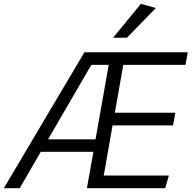

<svg xmlns="http://www.w3.org/2000/svg" viewBox="-52 -983 1001 1003"><path d="M-32 0 389 -710H929L917 -644H592L548 -394H864L852 -328H536L490 -66H830L811 0H402L436 -190H161L51 0ZM199 -255H447L516 -644H425ZM539 -786 684 -963 762 -941 611 -786Z"/></svg>

Font: Livvic
Style: Italic
Weight: 400
Italic angle: -10°
Designer: Jacques Le Bailly, Baron von Fonthausen
Version: Version 1.001; ttfautohint (v1.8.2)